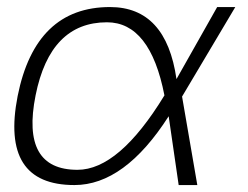

<svg xmlns="http://www.w3.org/2000/svg" viewBox="-20 -533 713 553"><path d="M30.8 -256.3Q82 -512.7 296.9 -512.7Q458.5 -512.7 488.3 -305.2L605.5 -512.7H657.7L504.4 -254.9L548.3 0H494.6L465.8 -198.2Q338.9 0 194.3 0Q-19.5 0 30.8 -256.3ZM203.1 -43.9Q322.8 -43.9 453.6 -258.3Q412.6 -468.8 288.1 -468.8Q124.5 -468.8 82.5 -258.3Q39.6 -43.9 203.1 -43.9Z"/></svg>

Font: Sansation Light
Style: Light Italic
Weight: 300
Designer: Bernd Montag
Version: Version 1.301